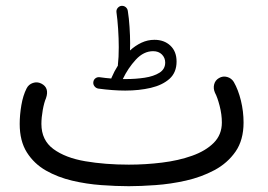

<svg xmlns="http://www.w3.org/2000/svg" viewBox="-20 -603 910 652"><path d="M296.9 -324.2Q297.9 -332.5 304.2 -337.2Q310.5 -341.8 318.4 -340.8Q338.4 -337.9 357.9 -336.4Q358.4 -337.9 358.9 -339.4Q368.2 -361.3 380.4 -380.4Q380.4 -381.8 380.4 -383.8Q383.3 -406.7 383.3 -442.9Q383.3 -472.2 381.1 -504.9Q378.9 -537.6 375.5 -561.5Q374.5 -569.8 379.6 -575.9Q384.8 -582 391.6 -583Q400.4 -584 406.7 -578.9Q413.1 -573.7 414.1 -565.4Q418 -541.5 419.9 -511.2Q421.9 -481 421.9 -456.5Q421.9 -443.8 421.4 -431.6Q439.5 -448.2 460.4 -458Q481.4 -467.8 504.4 -467.8Q537.6 -467.8 558.6 -448Q579.6 -428.2 579.6 -394Q579.6 -356.9 555.7 -335.4Q531.7 -314 492.2 -304.7Q452.6 -295.4 405.3 -295.4Q363.8 -295.4 313.5 -302.2Q305.7 -303.7 300.8 -310.1Q295.9 -316.4 296.9 -324.2ZM500 -429.2Q467.8 -429.2 441.2 -400.4Q414.6 -371.6 397 -334.5Q402.3 -334.5 407.7 -334.5Q440.9 -334.5 471.4 -339.1Q502 -343.8 521.5 -356Q541 -368.2 541 -390.6Q541 -406.7 529.8 -418Q518.6 -429.2 500 -429.2ZM46.9 -182.1Q46.9 -212.4 52.5 -245.6Q58.1 -278.8 70.3 -302.7Q77.1 -316.4 91.8 -321.3Q106.4 -326.2 120.1 -319.3Q148.4 -305.2 136.2 -269.5Q129.9 -255.4 125.2 -229.5Q120.6 -203.6 120.6 -182.1Q120.6 -127 161.4 -96.9Q202.1 -66.9 269.8 -55.4Q337.4 -43.9 417.5 -43.9Q474.1 -43.9 530 -50.8Q585.9 -57.6 632.1 -74Q678.2 -90.3 705.8 -117.9Q733.4 -145.5 733.4 -187Q733.4 -214.4 725.8 -243.7Q718.3 -272.9 710 -288.1Q703.6 -302.7 707.3 -316.7Q710.9 -330.6 723.6 -337.9Q736.8 -345.7 751.5 -341.6Q766.1 -337.4 773.9 -324.7Q789.1 -298.3 798.1 -261.5Q807.1 -224.6 807.1 -187Q807.1 -127.4 779.8 -88.1Q752.4 -48.8 708 -25.1Q663.6 -1.5 611.3 10.3Q559.1 22 508.1 25.6Q457 29.3 417.5 29.3Q374.5 29.3 324.2 25.6Q273.9 22 225.1 10.5Q176.3 -1 136 -23.9Q95.7 -46.9 71.3 -85.4Q46.9 -124 46.9 -182.1Z"/></svg>

Font: Mikhak-DS1-FD Regular
Style: Regular
Weight: 400
Designer: Amin Abedi
Version: Version 3.2